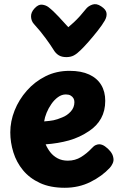

<svg xmlns="http://www.w3.org/2000/svg" viewBox="-20 -890 583 914"><path d="M288.2 3.9Q219.2 3.9 170 -18.9Q120.8 -41.7 89.6 -79.6Q58.4 -117.4 43.7 -164.7Q29 -212 29 -260Q29 -312.6 49.5 -364.1Q70 -415.7 107.7 -458.4Q145.3 -501.2 196.8 -527Q248.3 -552.8 311.1 -552.8Q366.6 -552.8 404.5 -535.3Q442.4 -517.8 461.7 -485.8Q481 -453.9 481 -410Q481 -362.6 461.2 -326.6Q441.3 -290.7 404.1 -266.1Q359.3 -235.8 308.2 -221.5Q257 -207.2 197.3 -202.9Q206.1 -182.4 219.8 -164.9Q233.6 -147.4 254.3 -136.3Q275 -125.2 303.1 -125.2Q337.8 -125.2 365.7 -142.4Q393.6 -159.7 415.4 -183Q426.9 -195.7 435.9 -199.4Q445 -203.2 452 -203.2Q465.6 -203.2 479.8 -193.3Q494.1 -183.4 505.6 -169.2Q517 -154.9 519.3 -139.8Q522.7 -125.6 516.2 -111.8Q509.7 -98.1 502.7 -91.1Q465.7 -51.1 410.3 -23.6Q355 3.9 288.2 3.9ZM190.2 -312.1Q217 -314.1 234.3 -317.4Q251.6 -320.8 276.1 -331.1Q299.8 -340.2 317 -359.3Q334.2 -378.3 334.2 -404Q334.2 -414.1 329.7 -422.1Q325.1 -430.1 316.1 -435.3Q307.1 -440.4 293.3 -440.4Q273.8 -440.4 256.1 -427.6Q238.3 -414.7 224.7 -395Q211 -375.3 201.9 -353.3Q192.9 -331.2 190.2 -312.1ZM388 -845.9Q399 -860.7 419.1 -867.9Q439.2 -875.2 461.8 -859.7Q484.4 -845 487 -828.3Q489.6 -811.6 479.2 -792.9Q466.6 -770.9 444.8 -743.3Q423 -715.8 401.1 -690.8Q379.1 -665.9 363.8 -651.3Q346.8 -634.3 331.7 -626.2Q316.7 -618.1 295.6 -618.1Q273.9 -618.1 259.3 -627.1Q244.8 -636.1 234.7 -653.3Q221.8 -674.4 197.3 -707.9Q172.9 -741.4 141.2 -776.1Q128.9 -789.7 127.8 -810.1Q126.7 -830.6 143.7 -849.3Q162.3 -869.8 179.9 -867.8Q197.6 -865.9 210.3 -856.4Q232.9 -839 258.2 -811.7Q283.4 -784.3 305.2 -760.6Q316.9 -770.2 331.3 -783.6Q345.8 -797 360.6 -813.4Q375.4 -829.9 388 -845.9Z"/></svg>

Font: Playpen Sans Hebrew
Style: Regular
Weight: 400
Designer: Tom Grace, Laura Meseguer, Veronika Burian, José Scaglione
Foundry: TypeTogether
Version: Version 2.000